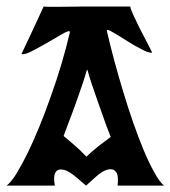

<svg xmlns="http://www.w3.org/2000/svg" viewBox="-37 -581 533 601"><path d="M476.6 0Q427.7 0 331.1 0Q334 -26.4 329.1 -38.1Q323.2 -48.8 314.5 -50.8Q293 -54.7 262.7 -27.3Q232.4 0 232.4 0Q232.4 0 200.2 -27.3Q168 -54.7 147.5 -49.8Q138.7 -47.9 134.8 -37.1Q129.9 -25.4 134.8 0Q84 0 -16.6 0Q-3.9 -8.8 13.7 -36.1Q30.3 -63.5 49.8 -102.5Q85.9 -176.8 122.1 -279.3Q159.2 -382.8 181.6 -479.5Q183.6 -487.3 167 -479.5Q150.4 -470.7 127.9 -457Q99.6 -440.4 70.3 -424.8Q40 -408.2 30.3 -412.1Q53.7 -460.9 99.6 -560.5Q102.5 -559.6 138.7 -559.6Q173.8 -559.6 218.8 -560.5Q273.4 -560.5 322.3 -560.5Q371.1 -560.5 371.1 -560.5Q370.1 -556.6 378.9 -537.1Q387.7 -517.6 399.4 -494.1Q414.1 -465.8 426.8 -441.4Q439.5 -416 439.5 -416Q427.7 -415 406.2 -426.8Q384.8 -437.5 363.3 -451.2Q335.9 -468.8 315.4 -480.5Q294.9 -493.2 297.9 -482.4Q317.4 -397.5 348.6 -293.9Q379.9 -190.4 412.1 -112.3Q429.7 -70.3 446.3 -41Q462.9 -10.7 476.6 0ZM233.4 -90.8Q233.4 -90.8 233.4 -90.8Q233.4 -90.8 233.4 -90.8Q243.2 -99.6 252 -107.4Q260.7 -114.3 270.5 -123Q280.3 -130.9 290 -137.7Q298.8 -144.5 309.6 -152.3Q309.6 -152.3 295.9 -187.5Q283.2 -222.7 268.6 -264.6Q258.8 -293 250 -318.4Q241.2 -344.7 237.3 -360.4Q237.3 -361.3 237.3 -361.3Q236.3 -362.3 236.3 -362.3Q235.4 -362.3 235.4 -361.3Q234.4 -361.3 234.4 -360.4Q230.5 -345.7 221.7 -319.3Q212.9 -293.9 203.1 -265.6Q188.5 -224.6 174.8 -189.5Q162.1 -155.3 162.1 -155.3Q189.5 -132.8 211.9 -112.3Q233.4 -90.8 233.4 -90.8Z"/></svg>

Font: Urkiola
Style: Regular
Weight: 400
Designer: Eneko Palencia
Version: Version 1.0